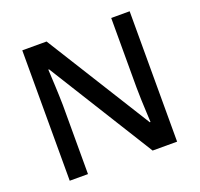

<svg xmlns="http://www.w3.org/2000/svg" viewBox="-124 -851 1027 988"><g transform="rotate(-20 389.0 -357.0)"><path d="M683 0H549L191 -575H187Q189 -535 191.5 -483.5Q194 -432 195 -378V0H95V-714H228L585 -142H589Q588 -163 586.5 -195.5Q585 -228 583.5 -264Q582 -300 582 -333V-714H683Z"/></g></svg>

Font: Noto Sans Adlam Medium
Style: Regular
Weight: 500
Version: Version 3.001